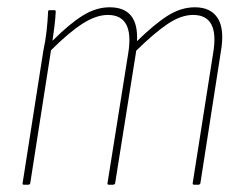

<svg xmlns="http://www.w3.org/2000/svg" viewBox="-20 -507 668 527"><path d="M46 0Q41 0 42 -4L99 -368Q105 -395 108 -423Q111 -451 112 -475Q112 -479 116 -479H130Q133 -479 133 -475Q132 -456 129.5 -435Q127 -414 124 -395Q171 -442 207.5 -464.5Q244 -487 281 -487Q361 -487 356 -394Q404 -441 440.5 -464Q477 -487 515 -487Q559 -487 578 -456.5Q597 -426 586 -364L530 -4Q529 0 524 0H513Q508 0 509 -5L565 -361Q583 -466 510 -466Q477 -466 440.5 -441.5Q404 -417 354 -368L296 -4Q295 0 290 0H279Q274 0 275 -4L332 -361Q349 -466 276 -466Q244 -466 206.5 -442Q169 -418 120 -369L63 -4Q62 0 57 0Z"/></svg>

Font: Sofia Sans Condensed Thin
Style: Italic
Weight: 250
Italic angle: -9°
Version: Version 4.100